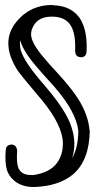

<svg xmlns="http://www.w3.org/2000/svg" viewBox="-20 -752 429 772"><path d="M187 -732Q191 -732 193 -731Q274 -729 308 -667Q309 -665 309 -664Q332 -618 328 -543Q327 -526 311 -522Q308 -522 306 -522H305Q305 -522 304 -522Q286 -523 283 -540Q282 -543 282 -545Q282 -545 282 -546Q285 -609 268 -643Q248 -683 195 -685Q193 -685 192 -685Q133 -687 112 -643Q101 -621 107 -599Q117 -563 171 -503Q179 -493 198 -473Q282 -383 310 -327Q336 -277 340 -228L341 -227V-226Q339 -108 275 -52Q217 -3 116 0Q50 0 18 -47Q11 -58 8 -68Q-1 -98 3 -149Q4 -167 21 -170Q24 -171 26 -171H27Q45 -169 48 -152Q49 -150 49 -148V-146Q46 -102 52 -82Q61 -53 93 -49Q102 -48 112 -48Q159 -54 190 -77Q233 -112 233 -177Q231 -249 149 -349Q142 -358 133 -368Q67 -446 54 -464Q21 -514 15 -557Q5 -622 56 -676Q108 -731 187 -732ZM61 -591Q59 -576 61 -564V-563Q66 -519 140 -431Q147 -423 168 -398Q247 -305 267 -242Q278 -210 279 -178Q279 -146 271 -119Q270 -117 270 -116Q294 -157 295 -225Q287 -302 197 -405Q185 -419 160 -446Q144 -464 137 -472Q75 -542 62 -587Q62 -589 61 -591Z"/></svg>

Font: Santa Chrismast Display
Style: Regular
Weight: 400
Designer: MUHAMMAD YONI
Version: Version 001.000